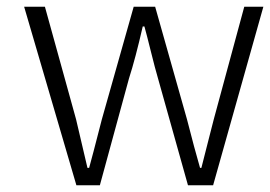

<svg xmlns="http://www.w3.org/2000/svg" viewBox="-20 -553 806 573"><path d="M208 0 52 -533H114L207 -197Q240 -56 241 -52H246Q254 -80 284 -197L379 -533H443L538 -197Q561 -107 577 -52H581Q588 -80 602 -134.5Q616 -189 618 -197L709 -533H766L616 0H541L451 -321Q443 -348 430.5 -398.5Q418 -449 411 -474H406Q384 -378 365 -319L278 0Z"/></svg>

Font: NotoSansHansLight
Style: Regular
Weight: 300
Designer: Ryoko NISHIZUKA  (kana & ideographs); Paul D. Hunt (Latin, Greek & Cyrillic); Wenlong ZHANG  (bopomofo); Sandoll Communi
Foundry: Adobe Systems Incorporated
Version: Version 1.00;December 8, 2021;FontCreator 13.0.0.2675 64-bit